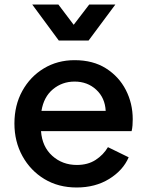

<svg xmlns="http://www.w3.org/2000/svg" viewBox="-20 -820 653 852"><path d="M320 12Q403 12 464.5 -26Q526 -64 551 -122L459 -167Q439 -133 404.5 -110.5Q370 -88 321 -88Q257 -88 212 -128.5Q167 -169 162 -238H564Q567 -250 568 -264Q569 -278 569 -291Q569 -361 538.5 -420.5Q508 -480 450.5 -516.5Q393 -553 311 -553Q235 -553 174.5 -516.5Q114 -480 79 -416.5Q44 -353 44 -272Q44 -192 79.5 -127.5Q115 -63 177 -25.5Q239 12 320 12ZM311 -458Q368 -458 407 -422Q446 -386 449 -328H164Q174 -390 215 -424Q256 -458 311 -458ZM241 -640H373L492 -800H376L307 -710L239 -800H123Z"/></svg>

Font: Custom Plus Jakarta Sans SemiBold
Style: Regular
Weight: 600
Designer: Gumpita Rahayu & FullSphere
Foundry: Tokotype & FullSphere
Version: Version 1.001;hotconv 1.0.117;makeotfexe 2.5.65602